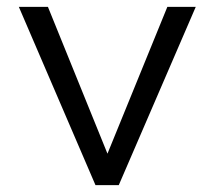

<svg xmlns="http://www.w3.org/2000/svg" viewBox="-20 -537 627 561"><path d="M120 -517H35L259 4H327L552 -517H469L294 -88Z"/></svg>

Font: Mission
Style: Regular
Weight: 400
Version: Version 1.000;FEAKit 1.0